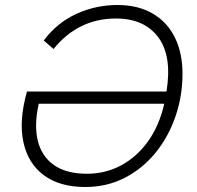

<svg xmlns="http://www.w3.org/2000/svg" viewBox="-20 -740 787 768"><path d="M450 -720Q531 -720 589.5 -686.5Q648 -653 679 -591Q710 -529 710 -445Q710 -356 682 -274.5Q654 -193 602.5 -129.5Q551 -66 479.5 -29Q408 8 321 8Q219 8 155.5 -39Q92 -86 73.5 -172Q55 -258 88 -374H646Q669 -516 613 -591Q557 -666 444 -666Q293 -666 194 -544L155 -578Q208 -649 285.5 -684.5Q363 -720 450 -720ZM328 -45Q402 -45 464.5 -78.5Q527 -112 572 -174.5Q617 -237 637 -325H135Q116 -241 131 -178Q146 -115 195.5 -80Q245 -45 328 -45Z"/></svg>

Font: Livvic Light
Style: Italic
Weight: 300
Italic angle: -10°
Designer: Jacques Le Bailly, Baron von Fonthausen
Version: Version 1.001; ttfautohint (v1.8.2)